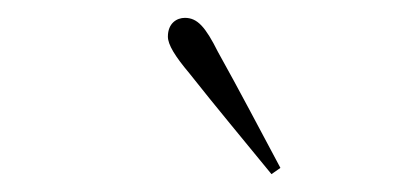

<svg xmlns="http://www.w3.org/2000/svg" viewBox="-20 -730 440 215"><path d="M294 -542C271 -585 248 -629 224 -672C210 -700 201 -710 187 -710C178 -710 168 -704 168 -689C168 -680 176 -667 192 -648C222 -610 253 -573 284 -535Z"/></svg>

Font: Source Serif 4 Display Light
Style: Italic
Weight: 300
Italic angle: -12°
Designer: Frank Grießhammer
Foundry: Adobe Systems Incorporated
Version: Version 4.004;hotconv 1.0.117;makeotfexe 2.5.65602